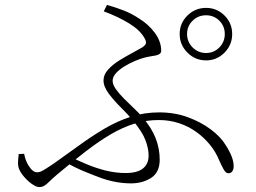

<svg xmlns="http://www.w3.org/2000/svg" viewBox="-20 -759 1040 779"><path d="M709 -621Q709 -665 740.5 -696Q772 -727 816 -727Q860 -727 891 -696Q922 -665 922 -621Q922 -577 891 -545.5Q860 -514 816 -514Q772 -514 740.5 -545.5Q709 -577 709 -621ZM739 -621Q739 -589 761.5 -566.5Q784 -544 816 -544Q848 -544 870 -566.5Q892 -589 892 -621Q892 -653 870 -675Q848 -697 816 -697Q784 -697 761.5 -675Q739 -653 739 -621ZM401 -713 414 -739Q450 -729 482 -716.5Q514 -704 544 -684Q582 -661 608 -626Q634 -591 634 -553Q634 -545 628 -540.5Q622 -536 612 -534Q602 -532 589 -530Q576 -528 562 -524Q547 -520 526 -511Q505 -502 484.5 -489.5Q464 -477 450.5 -462Q437 -447 437 -431Q437 -416 450 -397.5Q463 -379 483 -359Q503 -339 523.5 -319.5Q544 -300 558 -284Q596 -239 612 -197Q628 -155 628 -111Q628 -60 593.5 -37.5Q559 -15 511 -15Q494 -15 475 -17Q456 -19 436 -23.5Q416 -28 395 -35Q362 -47 323 -63Q284 -79 240 -104L258 -125Q293 -109 331 -93Q369 -77 409 -67Q449 -57 490 -57Q537 -57 560 -75.5Q583 -94 583 -128Q583 -156 570.5 -189.5Q558 -223 521 -268Q501 -293 472.5 -321Q444 -349 422 -378Q400 -407 400 -433Q400 -456 418.5 -476.5Q437 -497 463.5 -513.5Q490 -530 515.5 -543.5Q541 -557 556 -566Q570 -575 572 -583Q574 -591 566 -605Q548 -637 504 -664Q460 -691 401 -713ZM78 -135Q83 -106 98.5 -83Q114 -60 130 -60Q138 -60 145.5 -63Q153 -66 165.5 -74Q178 -82 199 -96Q254 -135 305 -172Q356 -209 406.5 -238.5Q457 -268 511 -285.5Q565 -303 626 -303Q689 -303 742 -283.5Q795 -264 834.5 -234.5Q874 -205 894 -173Q912 -145 920 -124Q928 -103 928 -85Q928 -72 922.5 -64Q917 -56 906 -56Q896 -56 887 -72.5Q878 -89 870 -107Q856 -142 832 -171.5Q808 -201 776 -224Q744 -247 705.5 -259.5Q667 -272 624 -272Q573 -272 526 -257.5Q479 -243 431 -215Q383 -187 329.5 -146Q276 -105 213 -52Q194 -36 182.5 -24.5Q171 -13 161.5 -6.5Q152 0 139 0Q126 0 106 -15Q86 -30 69.5 -52Q53 -74 53 -96Q53 -107 54 -115.5Q55 -124 56 -134Z"/></svg>

Font: Noto Serif HK
Style: Regular
Weight: 200
Designer: Ryoko NISHIZUKA 西塚涼子 (kana & ideographs); Frank Grießhammer (Latin, Greek & Cyrillic); Wenlong ZHANG 张文龙 (bopomofo); San
Foundry: Adobe
Version: Version 2.001;hotconv 1.1.0;makeotfexe 2.6.0